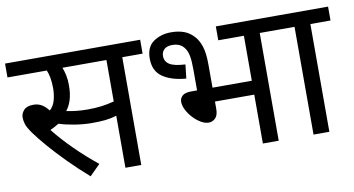

<svg xmlns="http://www.w3.org/2000/svg" viewBox="-67 -794 1785 967"><g transform="rotate(-10 826.0 -310.0)"><path d="M587 -551V0H506V-266Q477 -257 448 -254Q419 -251 380 -251Q338 -251 291.5 -258.5Q245 -266 212 -277Q192 -264 167 -253Q208 -201 263.5 -146Q319 -91 380 -42L326 12Q270 -37 220.5 -87Q171 -137 133 -181Q95 -225 73 -256Q51 -287 45.5 -305Q40 -323 40 -340Q40 -359 55 -376Q70 -393 104 -393Q129 -393 147.5 -381.5Q166 -370 181 -350Q202 -369 209.5 -398.5Q217 -428 217 -458Q217 -488 212.5 -512Q208 -536 201 -551H0V-622H691V-551ZM369 -322Q408 -322 440 -326Q472 -330 506 -339V-551H281Q288 -534 293 -511Q298 -488 298 -458Q298 -416 288.5 -385Q279 -354 262 -333Q314 -322 369 -322Z M850 -632Q887 -632 916 -621.5Q945 -611 967 -586Q985 -567 996.5 -533Q1008 -499 1008 -437V-321H1209V-551H1078V-622H1393V-551H1290V0H1209V-250H1008V-213Q1008 -180 993.5 -165.5Q979 -151 959 -151Q940 -151 919 -163.5Q898 -176 880 -195.5Q862 -215 851 -237Q840 -259 840 -278Q840 -296 853.5 -308.5Q867 -321 900 -321H929V-426Q929 -473 924 -498Q919 -523 908 -538Q888 -568 845 -568Q818 -568 804 -555Q790 -542 790 -521Q790 -493 813.5 -478Q837 -463 894 -460L886 -389Q811 -395 766.5 -425.5Q722 -456 722 -520Q722 -579 760 -605.5Q798 -632 850 -632Z M1549 -551V0H1468V-551H1379V-622H1652V-551Z"/></g></svg>

Font: Go Noto Kurrent-Regular
Style: Regular
Weight: 400
Designer: Monotype Design Team
Foundry: Monotype Imaging Inc.
Version: Version 2.012; ttfautohint (v1.8.4.7-5d5b)